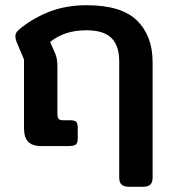

<svg xmlns="http://www.w3.org/2000/svg" viewBox="-20 -560 665 736"><path d="M437 120V-325Q437 -385 407 -414.5Q377 -444 311 -444Q227 -444 172 -399L186 -368Q194 -351 197 -338Q200 -325 200 -305V-125Q200 -110 204.5 -104.5Q209 -99 223 -99H250Q266 -99 272 -93Q278 -87 278 -72V-28Q278 -11 270 -5.5Q262 0 240 0H140Q103 0 87.5 -17Q72 -34 72 -69V-332L47 -391Q39 -409 39 -421Q39 -434 50 -444Q98 -486 164 -513Q230 -540 312 -540Q446 -540 505.5 -481Q565 -422 565 -322V120Q565 139 556.5 147.5Q548 156 527 156H475Q455 156 446 147.5Q437 139 437 120Z"/></svg>

Font: Mitr
Style: Regular
Weight: 400
Designer: Thanarat Vachiruckul
Foundry: Cadson Demak
Version: Version 1.002